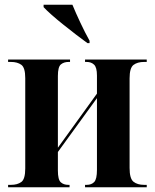

<svg xmlns="http://www.w3.org/2000/svg" viewBox="-20 -786 650 806"><path d="M14 0V-10H26Q53 -10 69.5 -22Q86 -34 86 -79V-458Q86 -502 69.5 -514Q53 -526 26 -526H14V-536H274V-526H268Q248 -526 235.5 -515.5Q223 -505 223 -467V-166L387 -393V-469Q387 -503 375 -514.5Q363 -526 344 -526H337V-536H596V-526H585Q557 -526 540.5 -513.5Q524 -501 524 -457V-81Q524 -36 540.5 -23Q557 -10 585 -10H596V0H337V-10H344Q364 -10 375.5 -22Q387 -34 387 -73V-374L223 -148V-70Q223 -32 235 -21Q247 -10 267 -10H272V0ZM347 -605Q326 -620 299.5 -640.5Q273 -661 246 -682.5Q219 -704 197 -723.5Q175 -743 163 -756V-766H284Q298 -732 317.5 -690.5Q337 -649 356 -615V-605Z"/></svg>

Font: Noto Serif Display Condensed
Style: Bold
Weight: 700
Width: 3
Designer: Monotype Design Team
Foundry: Monotype Imaging Inc.
Version: Version 2.009